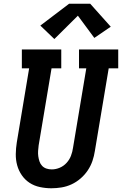

<svg xmlns="http://www.w3.org/2000/svg" viewBox="-20 -1000 653 1028"><path d="M255 8Q224 8 193.5 1.5Q163 -5 138.5 -21Q114 -37 97 -61.5Q80 -86 72 -115Q64 -144 64.5 -175.5Q65 -207 70 -238L136 -634H97V-735H308V-634H256L187 -222Q185 -207 184 -192Q183 -177 185 -163Q187 -149 191.5 -135.5Q196 -122 205.5 -112Q215 -102 228.5 -97.5Q242 -93 257 -93Q279 -93 300 -102Q321 -111 336.5 -128Q352 -145 360 -166Q368 -187 371 -209L442 -634H403V-735H613V-634H562L488 -192Q484 -165 475 -138.5Q466 -112 450 -88Q434 -64 411.5 -44.5Q389 -25 363 -13Q337 -1 309.5 3.5Q282 8 255 8ZM271 -791 196 -863 350 -980H463L573 -857L485 -797L397 -916Z"/></svg>

Font: Iosevka Etoile Oblique
Style: Bold
Weight: 700
Italic angle: -9°
Designer: Belleve Invis
Foundry: Belleve Invis
Version: Version 15.5.2; ttfautohint (v1.8.4)